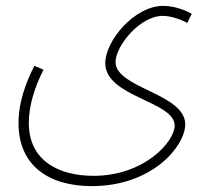

<svg xmlns="http://www.w3.org/2000/svg" viewBox="-20 -403 712 653"><path d="M43 16C43 161 147 230 292 230C499 230 610 93 610 20C610 -85 373 -103 373 -192C373 -246 455 -349 534 -349C562 -349 597 -336 617 -325L632 -356C613 -367 575 -383 535 -383C437 -383 338 -264 338 -188C338 -73 574 -59 574 24C574 79 471 195 298 195C183 195 78 146 78 15C78 -39 95 -101 128 -166L97 -179C49 -86 43 -22 43 16Z"/></svg>

Font: Noto Sans Arabic UI Cn XLt
Style: Regular
Weight: 200
Width: 3
Designer: Monotype Design Team, Nadine Chahine and Nizar Qandah
Foundry: Monotype Imaging Inc.
Version: Version 2.010